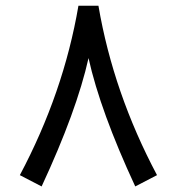

<svg xmlns="http://www.w3.org/2000/svg" viewBox="-20 -653 626 680"><path d="M293.5 -447.3Q252 -260.7 127.4 7.3L50.3 -32.7Q205.1 -324.2 257.8 -632.8H328.6Q381.3 -324.2 536.1 -32.7L459 7.3Q335.4 -258.8 293.5 -447.3Z"/></svg>

Font: Shabnam WOL
Style: WOL
Weight: 400
Foundry: DejaVu fonts team - Redesigned by Saber Rastikerdar - Based on Vazir font
Version: Version 5.0.0